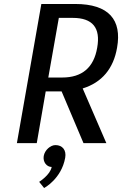

<svg xmlns="http://www.w3.org/2000/svg" viewBox="-20 -720 615 966"><path d="M290 -260 400 0H515L396 -275C493 -305 551 -375 569 -480C594 -620 528 -700 358 -700H188L65 0H165L210 -260ZM223 -330 276 -630H346C446 -630 487 -580 469 -480C452 -380 393 -330 293 -330ZM200 65C195 95 215 120 240 120C233 160 177 195 177 195L202 226C202 226 289 180 308 74C315 35 294 10 259 10C234 10 205 35 200 65Z"/></svg>

Font: Scada
Style: Italic
Weight: 400
Designer: Jovanny Lemonad
Foundry: Jovanny Lemonad
Version: Version 3.005